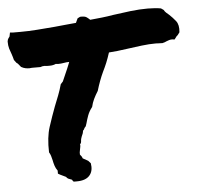

<svg xmlns="http://www.w3.org/2000/svg" viewBox="-48 -653 744 724"><g transform="rotate(-5 324.5 -291.0)"><path d="M555.7 -469.7Q531.2 -469.7 502.9 -466.3Q474.6 -462.9 447.3 -459Q427.7 -456.1 409.7 -454.1Q391.6 -452.1 377 -451.2Q370.1 -429.7 363.3 -413.1Q356.4 -396.5 348.6 -380.9Q340.8 -364.3 334.5 -347.2Q328.1 -330.1 322.3 -310.5Q312.5 -294.9 306.2 -281.7Q299.8 -268.6 295.9 -252Q284.2 -237.3 278.3 -221.2Q272.5 -205.1 269.5 -193.4L265.6 -181.6Q259.8 -175.8 258.8 -172.4Q257.8 -168.9 253.9 -166Q252.9 -155.3 247.1 -144.5Q245.1 -139.6 244.1 -135.3Q243.2 -130.9 243.2 -128.9Q243.2 -119.1 238.3 -116.2Q239.3 -111.3 238.3 -106Q237.3 -100.6 236.3 -95.7Q233.4 -84 234.4 -77.1Q237.3 -73.2 239.7 -70.3Q242.2 -67.4 243.2 -62.5Q249 -58.6 252 -57.6Q255.9 -54.7 263.7 -50.8L272.5 -41Q277.3 -12.7 263.7 3.9Q249 22.5 213.9 22.5H202.1Q197.3 17.6 196.3 14.6Q188.5 11.7 183.6 9.8Q178.7 7.8 174.8 2Q162.1 -3.9 154.3 -7.8L145.5 -12.7Q145.5 -23.4 145.5 -24.4Q138.7 -33.2 135.3 -43.9Q131.8 -54.7 129.9 -65.4Q127.9 -74.2 125.5 -82Q123 -89.8 119.1 -95.7Q117.2 -152.3 129.9 -191.4Q142.6 -230.5 156.2 -266.6Q164.1 -286.1 171.9 -306.2Q179.7 -326.2 185.5 -347.7L194.3 -357.4Q201.2 -373 205.6 -383.3Q210 -393.6 214.8 -404.3Q217.8 -411.1 220.2 -417.5Q222.7 -423.8 224.6 -428.7Q218.8 -428.7 213.9 -428.2Q209 -427.7 204.1 -426.8Q198.2 -425.8 193.4 -425.3Q188.5 -424.8 183.6 -424.8Q176.8 -424.8 173.8 -425.8Q163.1 -420.9 150.4 -420.9H140.6Q137.7 -420.9 135.3 -421.4Q132.8 -421.9 130.9 -421.9Q121.1 -421.9 115.2 -418.9Q103.5 -418.9 92.8 -418.9H83Q81.1 -418.9 78.1 -418.5Q75.2 -418 73.2 -418Q66.4 -418 58.6 -419.4Q50.8 -420.9 42 -425.8Q30.3 -441.4 26.4 -442.4L17.6 -454.1Q16.6 -460 14.6 -465.3Q12.7 -470.7 10.7 -477.5Q6.8 -487.3 3.4 -498.5Q0 -509.8 0 -525.4Q1 -533.2 3.9 -537.1Q6.8 -541 8.8 -543.9L11.7 -558.6L24.4 -557.6H51.8Q83 -557.6 115.2 -560.1Q147.5 -562.5 181.6 -565.4Q201.2 -567.4 221.2 -569.3Q241.2 -571.3 262.7 -573.2Q266.6 -582 270.5 -589.8L280.3 -594.7Q297.9 -595.7 305.2 -590.3Q312.5 -585 317.4 -580.1Q338.9 -582 360.8 -584.5Q382.8 -586.9 405.3 -590.8Q438.5 -595.7 472.2 -599.6Q505.9 -603.5 537.1 -603.5Q550.8 -603.5 563.5 -602.5Q576.2 -601.6 586.9 -599.6L596.7 -592.8Q599.6 -586.9 605 -582Q610.4 -577.1 616.2 -572.3Q627.9 -561.5 639.6 -546.9Q651.4 -532.2 648.4 -503.9Q640.6 -492.2 636.7 -490.2L627.9 -478.5L618.2 -479.5Q612.3 -479.5 607.4 -478Q602.5 -476.6 597.7 -474.6Q593.8 -472.7 589.8 -471.2Q585.9 -469.7 581.1 -468.8Q572.3 -468.8 566.9 -469.2Q561.5 -469.7 555.7 -469.7Z"/></g></svg>

Font: Permanent Marker
Style: Regular
Weight: 400
Designer: Font Diner, Inc
Foundry: Font Diner, Inc
Version: Version 1.000